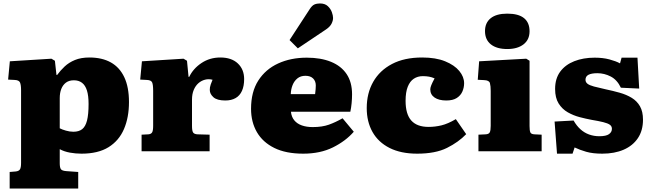

<svg xmlns="http://www.w3.org/2000/svg" viewBox="-20 -876 3779 1112"><path d="M36 216V120L72 117Q89 115 95.5 105Q102 95 102 67V-354Q102 -384 96 -398Q90 -412 65 -413L27 -415L37 -521L278 -536L298 -524L307 -442H311Q330 -468 354.5 -491Q379 -514 414 -528.5Q449 -543 498 -543Q571 -543 622 -514.5Q673 -486 700 -428.5Q727 -371 727 -285Q727 -196 698 -128.5Q669 -61 608.5 -23.5Q548 14 452 14Q418 14 385 8Q352 2 326 -12V69Q326 94 332.5 103.5Q339 113 363 115L433 120V216ZM405 -113Q437 -113 456 -128Q475 -143 484 -178Q493 -213 493 -274Q493 -322 483.5 -352Q474 -382 455 -396.5Q436 -411 408 -411Q380 -411 362 -397.5Q344 -384 335 -361Q326 -338 326 -308V-133Q339 -126 361.5 -119.5Q384 -113 405 -113Z M800 0V-96L839 -98Q854 -99 860.5 -108.5Q867 -118 867 -148V-350Q867 -386 861 -399Q855 -412 831 -413L792 -415L802 -521L1043 -536L1063 -524L1072 -431H1076Q1099 -479 1147 -511Q1195 -543 1256 -543Q1321 -543 1357.5 -508.5Q1394 -474 1394 -418Q1394 -378 1381.5 -350Q1369 -322 1344.5 -308Q1320 -294 1285 -294Q1237 -294 1216 -313Q1195 -332 1195 -355Q1195 -363 1196 -370Q1197 -377 1200.5 -387Q1204 -397 1211 -414Q1189 -420 1167.5 -414.5Q1146 -409 1129 -394Q1112 -379 1102 -355Q1092 -331 1092 -299V-147Q1092 -118 1098.5 -108.5Q1105 -99 1124 -98L1194 -96V0Z M1736 14Q1636 14 1569 -19Q1502 -52 1468 -110.5Q1434 -169 1434 -246Q1434 -344 1476 -409.5Q1518 -475 1591 -508.5Q1664 -542 1757 -542Q1838 -542 1897 -518Q1956 -494 1987.5 -447Q2019 -400 2019 -330Q2019 -305 2016.5 -278.5Q2014 -252 2009 -229H1665Q1668 -199 1684.5 -179Q1701 -159 1728.5 -149.5Q1756 -140 1791 -140Q1846 -140 1885 -154Q1924 -168 1964 -191L2029 -113Q1982 -59 1908.5 -22.5Q1835 14 1736 14ZM1664 -331H1805Q1807 -347 1808 -359Q1809 -371 1809 -381Q1809 -406 1793.5 -421.5Q1778 -437 1749 -437Q1721 -437 1702.5 -422Q1684 -407 1674.5 -383Q1665 -359 1664 -331ZM1705 -596 1657 -644 1773 -822Q1787 -844 1801 -850Q1815 -856 1833 -856Q1862 -856 1878.5 -840.5Q1895 -825 1902 -805.5Q1909 -786 1909 -772Q1909 -756 1900 -738.5Q1891 -721 1869 -706Z M2396 14Q2302 14 2236.5 -19Q2171 -52 2137.5 -111.5Q2104 -171 2104 -250Q2104 -336 2141.5 -402Q2179 -468 2250.5 -505.5Q2322 -543 2425 -543Q2504 -543 2558 -521Q2612 -499 2640 -465Q2668 -431 2668 -394Q2668 -369 2658 -346Q2648 -323 2625.5 -308.5Q2603 -294 2565 -294Q2522 -294 2497 -311Q2472 -328 2472 -359Q2472 -368 2478 -383Q2484 -398 2497 -422Q2481 -429 2465 -432Q2449 -435 2429 -435Q2399 -435 2376.5 -420Q2354 -405 2341.5 -373.5Q2329 -342 2329 -292Q2329 -215 2362 -178Q2395 -141 2462 -141Q2500 -141 2537 -150Q2574 -159 2620 -186L2680 -99Q2636 -53 2569 -19.5Q2502 14 2396 14Z M2751 0V-96L2793 -98Q2811 -99 2816.5 -109.5Q2822 -120 2822 -147V-350Q2822 -378 2817.5 -394.5Q2813 -411 2784 -412L2747 -414L2755 -521L3028 -536L3047 -524V-146Q3047 -120 3051.5 -109.5Q3056 -99 3075 -98L3117 -96V0ZM2918 -592Q2857 -592 2823 -619Q2789 -646 2789 -696Q2789 -744 2822 -770.5Q2855 -797 2918 -797Q2983 -797 3015 -771Q3047 -745 3047 -695Q3047 -646 3012 -619Q2977 -592 2918 -592Z M3206 14 3192 -172 3302 -178Q3319 -148 3341.5 -127.5Q3364 -107 3392 -97Q3420 -87 3451 -87Q3490 -87 3507 -99Q3524 -111 3524 -130Q3524 -145 3512 -153.5Q3500 -162 3474 -168.5Q3448 -175 3406 -182Q3374 -188 3337.5 -197.5Q3301 -207 3268.5 -225.5Q3236 -244 3215.5 -276.5Q3195 -309 3195 -361Q3195 -421 3224.5 -461Q3254 -501 3306 -521.5Q3358 -542 3424 -542Q3472 -542 3509.5 -532Q3547 -522 3571 -509L3580 -542H3672L3682 -363L3576 -368Q3554 -414 3517 -433Q3480 -452 3440 -452Q3406 -452 3388.5 -443Q3371 -434 3371 -414Q3371 -400 3382.5 -391Q3394 -382 3420 -375Q3446 -368 3487 -359Q3530 -350 3569 -339Q3608 -328 3638.5 -309.5Q3669 -291 3686.5 -260.5Q3704 -230 3704 -183Q3704 -120 3674.5 -76Q3645 -32 3592 -9Q3539 14 3468 14Q3413 14 3375 3Q3337 -8 3308 -22L3296 14Z"/></svg>

Font: Literata Variable Black
Style: Regular
Weight: 900
Designer: Latin by Veronika Burian and Jose Scaglione. Greek by Irene Vlachou. Cyrillic by Vera Evstafieva.
Foundry: TypeTogether
Version: Version 3.021